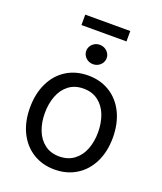

<svg xmlns="http://www.w3.org/2000/svg" viewBox="-158 -972 916 1084"><g transform="rotate(20 300.0 -429.5)"><path d="M50.8 -269.5Q50.8 -354 81.8 -418.2Q112.8 -482.4 169.2 -517.6Q225.6 -552.7 299.3 -552.7Q373 -552.7 429.7 -517.6Q486.3 -482.4 517.6 -418.2Q548.8 -354 548.8 -269.5Q548.8 -186 517.6 -122.3Q486.3 -58.6 429.7 -23.4Q373 11.7 299.3 11.7Q226.1 11.7 169.7 -23.4Q113.3 -58.6 82 -122.3Q50.8 -186 50.8 -269.5ZM460 -269.5Q460 -325.7 442.4 -372.1Q424.8 -418.5 388.4 -446.3Q352.1 -474.1 299.3 -474.1Q247.1 -474.1 211.2 -446.5Q175.3 -418.9 157.7 -372.3Q140.1 -325.7 140.1 -269.5Q140.1 -213.9 157.7 -168Q175.3 -122.1 211.2 -94.5Q247.1 -66.9 299.3 -66.9Q352.1 -66.9 388.4 -94.5Q424.8 -122.1 442.4 -168Q460 -213.9 460 -269.5ZM239.7 -679.7Q239.7 -695.3 248 -708.7Q256.3 -722.2 270.3 -730Q284.2 -737.8 300.8 -737.8Q317.4 -737.8 331.5 -730Q345.7 -722.2 354 -708.7Q362.3 -695.3 362.3 -679.7Q362.3 -664.1 354 -650.6Q345.7 -637.2 331.5 -629.4Q317.4 -621.6 300.8 -621.6Q284.2 -621.6 270.3 -629.4Q256.3 -637.2 248 -650.6Q239.7 -664.1 239.7 -679.7ZM435.1 -807.1H164.6V-869.6H435.1Z"/></g></svg>

Font: Raveo Variable
Style: Regular
Weight: 400
Designer: Jakub Foglar, Rasmus Andersson (Inter)
Foundry: Jakubfoglar.com
Version: Version 1.000;Glyphs 3.2.3 (3260)